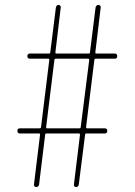

<svg xmlns="http://www.w3.org/2000/svg" viewBox="-20 -750 540 770"><path d="M198.2 -509.8 165 -240.2Q165 -235.4 168.9 -235.4H298.8Q303.7 -235.4 303.7 -240.2L337.9 -509.8Q337.9 -514.6 333 -514.6H204.1Q198.2 -514.6 198.2 -509.8ZM59.6 -214.8Q49.8 -214.8 49.8 -225.1Q49.8 -235.4 59.6 -235.4H138.7Q144.5 -235.4 144.5 -240.2L177.7 -509.8Q177.7 -514.6 173.8 -514.6H99.6Q89.8 -514.6 89.8 -524.9Q89.8 -535.2 99.6 -535.2H175.8Q181.6 -535.2 181.6 -540L204.1 -719.7Q206.1 -729.5 214.8 -730.5Q218.8 -730.5 221.7 -727.1Q224.6 -723.6 223.6 -719.7L202.1 -540Q202.1 -535.2 206.1 -535.2H335.9Q340.8 -535.2 340.8 -540L363.3 -719.7Q365.2 -729.5 375 -730.5Q378.9 -730.5 381.8 -727.1Q384.8 -723.6 383.8 -719.7L362.3 -540Q362.3 -535.2 366.2 -535.2H440.4Q450.2 -535.2 450.2 -524.9Q450.2 -514.6 440.4 -514.6H363.3Q358.4 -514.6 358.4 -509.8L325.2 -240.2Q325.2 -235.4 329.1 -235.4H400.4Q410.2 -235.4 410.2 -225.1Q410.2 -214.8 400.4 -214.8H326.2Q321.3 -214.8 321.3 -210L295.9 -9.8Q293.9 0 285.2 0Q281.2 0 278.3 -2.9Q275.4 -5.9 276.4 -9.8L300.8 -210Q300.8 -214.8 295.9 -214.8H167Q161.1 -214.8 161.1 -210L136.7 -9.8Q134.8 0 125 0Q121.1 0 118.2 -2.9Q115.2 -5.9 116.2 -9.8L140.6 -210Q140.6 -214.8 136.7 -214.8Z"/></svg>

Font: Rounded-L Mgen+ 2m thin
Style: Regular
Weight: 100
Designer: [Source Han Sans]
Ryoko NISHIZUKA  (kana & ideographs); Paul D. Hunt (Latin, Greek & Cyrillic); Wenlong ZHANG  (bopomofo
Version: Version 1.059.20150602